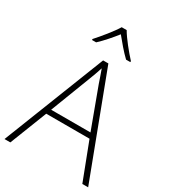

<svg xmlns="http://www.w3.org/2000/svg" viewBox="-225 -1059 1040 1171"><g transform="rotate(30 295.0 -474.0)"><path d="M313 -948H278C253 -906 197 -838 160 -797V-790H189C226 -824 266 -871 295 -908C325 -871 364 -824 400 -790H430V-797C392 -838 337 -906 313 -948ZM548 0H589L318 -716H281L0 0H41L143 -261H448ZM330 -578 434 -297H157L265 -578C275 -604 288 -638 298 -670C310 -636 323 -600 330 -578Z"/></g></svg>

Font: Noto Sans Lao ExtraLight
Style: Regular
Weight: 200
Designer: Monotype Design Team
Foundry: Monotype Imaging Inc.
Version: Version 2.003